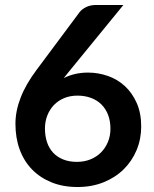

<svg xmlns="http://www.w3.org/2000/svg" viewBox="-20 -743 620 771"><path d="M261 -460.5 236 -429.5Q257 -440 281.2 -445.8Q305.5 -451.5 333.5 -451.5Q374.5 -451.5 413.2 -438Q452 -424.5 481.5 -397.2Q511 -370 529 -329.5Q547 -289 547 -235Q547 -184.5 528.5 -140.2Q510 -96 476.5 -63Q443 -30 395.8 -11Q348.5 8 291.5 8Q233.5 8 187.5 -10.5Q141.5 -29 109 -62.2Q76.5 -95.5 59.2 -142.2Q42 -189 42 -246Q42 -297 62.8 -350.8Q83.5 -404.5 127 -462.5L299.5 -694Q308.5 -706 325.8 -714.5Q343 -723 365.5 -723H475.5ZM289 -93Q318.5 -93 343.2 -103Q368 -113 385.8 -131Q403.5 -149 413.5 -173.2Q423.5 -197.5 423.5 -226Q423.5 -257 414 -281.8Q404.5 -306.5 387 -323.8Q369.5 -341 345 -350Q320.5 -359 291 -359Q261.5 -359 237.5 -349Q213.5 -339 196.5 -321.2Q179.5 -303.5 170 -279.2Q160.5 -255 160.5 -227Q160.5 -197 168.8 -172.2Q177 -147.5 193.2 -130Q209.5 -112.5 233.5 -102.8Q257.5 -93 289 -93Z"/></svg>

Font: Lato 2
Style: Bold
Weight: 700
Designer: Lukasz Dziedzic with Adam Twardoch and Botio Nikoltchev
Foundry: tyPoland Lukasz Dziedzic
Version: Version 2.015; 2015-08-06; http://www.latofonts.com/